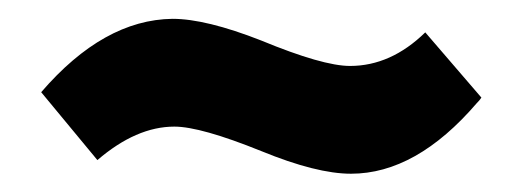

<svg xmlns="http://www.w3.org/2000/svg" viewBox="-20 -365 563 207"><path d="M499 -259.8 438.5 -330.1Q401.4 -293.9 357.4 -293.9Q328.1 -293.9 261.7 -321.3Q202.1 -344.7 166 -344.7Q91.8 -343.8 24.4 -265.6L85 -192.4Q127 -228.5 168 -228.5Q196.3 -228.5 261.7 -202.1Q321.3 -177.7 358.4 -177.7Q428.7 -177.7 494.1 -253.9Q497.1 -256.8 499 -259.8Z"/></svg>

Font: Yaldevi Colombo
Style: Bold
Weight: 700
Designer: Sol Matas, Denzil Rajitha, Kosala Senevirathne and Pathum Egodawatta
Foundry: Mooniak
Version: Version 1.020 ; ttfautohint (v1.6)